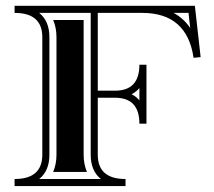

<svg xmlns="http://www.w3.org/2000/svg" viewBox="-20 -629 723 649"><path d="M29.3 -609.4H638.7L658.2 -436L634.3 -433.6Q612.1 -585.4 460.9 -585.4H310.5V-322.5H369.1Q451.2 -322.5 451.2 -410.2H475.1V-210.9H451.2Q451.2 -298.6 369.1 -298.6H310.5V-106Q310.5 -23.9 404.3 -23.9V0H29.3V-23.9Q123 -23.9 123 -106V-503.4Q123 -585.4 29.3 -585.4ZM286.6 -106V-585.4H112.5Q147 -557.9 147 -503.4V-106Q147 -51.5 112.5 -23.9H321Q286.6 -51.5 286.6 -106ZM451.2 -289.8V-331.3Q440.4 -318.4 424.8 -310.5Q440.4 -302.7 451.2 -289.8ZM623 -534.2 617.2 -585.4H566.9Q601.1 -566.9 623 -534.2ZM262.7 -561.5V-106Q262.7 -74.2 273.9 -47.9H159.7Q170.9 -74 170.9 -106V-503.4Q170.9 -535.2 159.7 -561.5Z"/></svg>

Font: itsadzokeS01
Style: Regular
Weight: 600
Width: 6
Version: Version 0.46